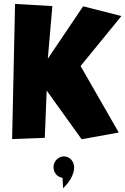

<svg xmlns="http://www.w3.org/2000/svg" viewBox="-20 -718 646 990"><path d="M210.9 -7.3 220.7 -251 400.9 0 592.3 -34.7 395.5 -377.4 606 -635.3 408.7 -685.5 226.6 -415.5 250 -686.5 57.6 -697.8 42.5 -1ZM255.9 143.6C255.9 167 269 187.5 289.6 195.3L302.7 199.7L303.2 213.9C303.7 226.6 304.7 239.7 305.2 252.4C336.4 224.6 362.3 181.6 362.3 146C362.3 113.8 339.4 88.4 309.1 88.4C280.8 88.4 255.9 113.8 255.9 143.6Z"/></svg>

Font: Luckiest Guy
Style: Regular
Weight: 400
Designer: Astigmatic (AOETI)
Foundry: Astigmatic (AOETI)
Version: Version 1.001